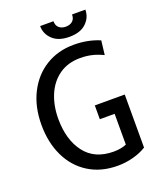

<svg xmlns="http://www.w3.org/2000/svg" viewBox="-161 -974 893 1085"><g transform="rotate(-20 285.5 -432.0)"><path d="M30 -350Q30 -459 72 -541.5Q114 -624 187.5 -669Q261 -714 355 -714Q441 -714 511 -684L501 -599Q468 -615 435.5 -623Q403 -631 364 -631Q290 -631 237.5 -594Q185 -557 158 -493Q131 -429 131 -350Q131 -224 190 -146.5Q249 -69 363 -69Q407 -69 440 -83V-268H351V-351H531V-32Q498 -11 452 1.5Q406 14 358 14Q257 14 183 -32.5Q109 -79 69.5 -161.5Q30 -244 30 -350ZM214 -878H294Q294 -852 309.5 -838.5Q325 -825 350 -825Q375 -825 390.5 -838.5Q406 -852 406 -878H486Q486 -831 451 -797.5Q416 -764 350 -764Q284 -764 249 -797.5Q214 -831 214 -878Z"/></g></svg>

Font: Cabin Condensed
Style: Regular
Weight: 400
Width: 3
Designer: Pablo Impallari
Foundry: Pablo Impallari. http://www.impallari.com Igino Marini. http://www.ikern.com
Version: Version 2.200